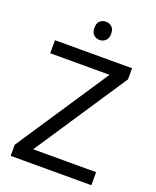

<svg xmlns="http://www.w3.org/2000/svg" viewBox="-165 -1011 902 1107"><g transform="rotate(20 286.0 -457.5)"><path d="M533 0H38V-68L414 -634H50V-714H523V-646L147 -80H533ZM291 -915Q311 -915 326.5 -901.5Q342 -888 342 -859Q342 -831 326.5 -817Q311 -803 291 -803Q269 -803 254 -817Q239 -831 239 -859Q239 -888 254 -901.5Q269 -915 291 -915Z"/></g></svg>

Font: Noto Sans PhagsPa
Style: Regular
Weight: 400
Designer: Monotype Design Team
Foundry: Monotype Imaging Inc.
Version: Version 2.004; ttfautohint (v1.8.4.7-5d5b)